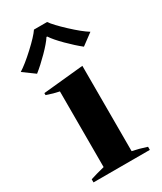

<svg xmlns="http://www.w3.org/2000/svg" viewBox="-199 -841 770 912"><g transform="rotate(-30 186.0 -385.0)"><path d="M-5 -627Q29 -648 80.5 -695.5Q132 -743 150 -770H222Q240 -744 291.5 -696Q343 -648 377 -627L315 -581Q282 -607 243.5 -645.5Q205 -684 188 -710H184Q168 -685 130 -646.5Q92 -608 58 -581ZM32 -17Q62 -27 110 -39V-454Q79 -460 42 -473V-484L263 -506V-38Q299 -31 341 -17V0H32Z"/></g></svg>

Font: Trirong
Style: Bold
Weight: 700
Designer: Katatrad Team
Foundry: CadsonDemak
Version: Version 1.001